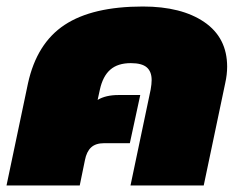

<svg xmlns="http://www.w3.org/2000/svg" viewBox="-39 -570 735 590"><path d="M47 -314Q74 -437 159.5 -493.5Q245 -550 400 -550Q519 -550 589 -502Q659 -454 659 -365Q659 -341 653 -314L587 0H362L424 -295Q427 -312 427 -324Q427 -350 412 -363Q397 -376 363 -376Q323 -376 300 -356Q277 -336 268 -295L261 -263Q286 -278 325 -278H392L360 -130H281Q255 -130 241 -117Q227 -104 222 -78L206 0H-19Z"/></svg>

Font: Prompt Black
Style: Italic
Weight: 900
Italic angle: -12°
Designer: Katatrad Team
Foundry: CadsonDemak
Version: Version 1.001